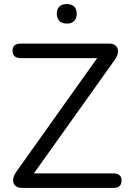

<svg xmlns="http://www.w3.org/2000/svg" viewBox="-20 -918 629 938"><path d="M86.4 0Q70.4 0 60.2 -6.6Q50 -13.1 46.1 -24.5Q42.2 -35.9 45.8 -50.3Q49.5 -64.6 60.6 -80.2L477.1 -665.5V-634.1H80.1Q61.1 -634.1 51.1 -643.5Q41.1 -653 41.1 -670Q41.1 -687 51.1 -696Q61.1 -705 80.1 -705H514.2Q530.2 -705 540.4 -698.4Q550.6 -691.9 554.5 -680.7Q558.4 -669.6 554.8 -655Q551.2 -640.4 540 -624.8L123.5 -40V-70.9H535Q554 -70.9 564 -62Q574 -53 574 -36Q574 -18.5 564 -9.2Q554 0 535 0ZM306.1 -802.8Q283.1 -802.8 270.3 -815.6Q257.5 -828.4 257.5 -850.9Q257.5 -874 270.3 -886.1Q283.1 -898.1 306.1 -898.1Q330.2 -898.1 342.4 -886.1Q354.7 -874 354.7 -850.9Q354.7 -828.4 342.4 -815.6Q330.2 -802.8 306.1 -802.8Z"/></svg>

Font: Nunito ExtraLight
Style: Regular
Weight: 200
Designer: Vernon Adams
Foundry: Vernon Adams
Version: Version 3.602